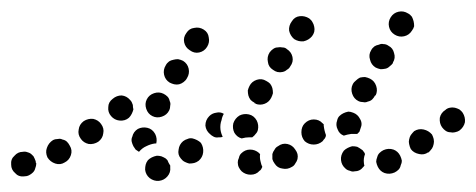

<svg xmlns="http://www.w3.org/2000/svg" viewBox="-33 -292 853 344"><path d="M267 24Q273 17 272 8Q272 7 272 5Q272 4 271 3Q269 0 267 -5Q267 -5 266 -6Q265 -7 264 -8Q261 -10 256 -12Q252 -13 248 -13Q243 -12 239 -10Q235 -8 232 -5Q229 -1 228 3Q227 7 227 12Q228 21 235 27Q243 33 252 32Q261 31 267 24ZM19 22Q23 20 26 17Q29 14 30 10Q32 5 32 1Q32 0 31 -1Q31 -2 31 -3Q30 -6 29 -8Q28 -10 27 -12Q26 -13 24 -15Q21 -18 17 -19Q12 -21 8 -20Q-1 -20 -7 -13Q-14 -7 -13 3Q-13 12 -6 18Q0 25 10 24Q10 24 10 24Q15 24 19 22ZM416 21Q407 21 400 15Q397 12 395 8Q393 4 393 -1Q393 -5 395 -9Q396 -14 399 -17Q406 -24 415 -24Q424 -24 431 -18Q432 -17 432 -17Q432 -16 433 -16Q432 -9 434 -2Q435 3 437 7Q436 9 435 11Q434 13 432 14Q426 21 416 21ZM681 12Q684 9 685 4Q687 0 687 -4Q686 -9 684 -13Q680 -21 672 -24Q663 -27 654 -23Q650 -21 647 -18Q644 -15 643 -11Q641 -6 641 -2Q642 3 644 7Q648 15 656 18Q665 21 674 17Q678 15 681 12ZM611 13Q607 15 602 15Q598 16 594 14Q589 13 586 10Q579 4 578 -5Q577 -14 583 -22Q586 -25 590 -27Q594 -29 598 -30Q603 -30 607 -29Q611 -27 615 -24Q617 -23 618 -21Q620 -19 621 -16Q618 -8 619 0Q619 2 620 5Q619 5 619 6Q618 7 618 7Q615 11 611 13ZM496 1Q499 -3 500 -7Q501 -12 500 -16Q499 -20 496 -24Q491 -32 482 -34Q473 -36 465 -30Q461 -28 459 -24Q456 -20 455 -16Q455 -12 455 -7Q456 -3 459 1Q464 9 473 10Q482 12 490 7Q494 5 496 1ZM94 -14Q97 -23 92 -31Q90 -35 87 -38Q84 -41 79 -42Q75 -44 71 -43Q66 -43 62 -41Q54 -36 51 -27Q48 -19 52 -10Q57 -2 66 1Q75 4 83 -1Q91 -5 94 -14ZM323 -4Q330 -10 331 -19Q332 -28 327 -36Q324 -39 320 -41Q316 -43 312 -44Q307 -45 303 -43Q299 -42 295 -39Q288 -33 287 -24Q285 -15 291 -8Q294 -4 298 -2Q302 0 306 1Q311 1 315 0Q319 -1 323 -4ZM741 -26Q743 -29 744 -34Q745 -38 744 -43Q743 -47 741 -51Q735 -58 726 -60Q717 -62 709 -57Q706 -54 703 -50Q701 -47 700 -42Q699 -38 700 -34Q701 -29 703 -25Q708 -18 718 -16Q727 -14 734 -19H735Q738 -22 741 -26ZM203 -38Q202 -43 204 -47Q206 -56 214 -61Q222 -65 231 -63Q240 -61 245 -52Q249 -44 247 -35Q247 -35 247 -35Q247 -35 247 -35Q246 -35 246 -35H245Q237 -34 229 -30Q222 -27 216 -20Q213 -22 210 -24Q208 -27 206 -30Q204 -34 203 -38ZM545 -39Q538 -33 529 -33Q520 -33 513 -39Q507 -46 507 -55Q507 -65 513 -71Q520 -78 529 -78Q539 -78 545 -71Q546 -71 546 -70Q547 -70 547 -69Q547 -68 547 -67Q548 -58 551 -50Q551 -47 549 -44Q547 -42 545 -39ZM152 -53Q154 -62 148 -70Q143 -77 134 -79Q125 -80 117 -75Q109 -69 108 -60Q106 -51 112 -43Q117 -36 126 -34Q135 -33 143 -38Q151 -44 152 -53ZM385 -71Q388 -80 396 -85Q404 -89 413 -87Q422 -85 427 -76Q431 -68 429 -59Q428 -55 425 -52Q423 -49 419 -46Q417 -46 414 -46Q407 -46 400 -44Q392 -46 387 -54Q383 -62 385 -71ZM368 -88Q362 -92 354 -90Q347 -89 342 -84Q335 -77 335 -67Q336 -58 343 -52Q346 -49 350 -47Q354 -45 359 -46Q360 -46 362 -46Q364 -46 366 -47Q363 -53 362 -60Q361 -69 364 -77Q365 -83 368 -88ZM571 -76Q572 -81 575 -84Q578 -87 582 -89Q586 -91 591 -92Q595 -92 600 -90Q608 -87 612 -79Q617 -71 613 -62Q612 -59 611 -56Q609 -54 607 -52Q601 -52 596 -52Q589 -51 583 -49Q575 -52 572 -60Q568 -68 571 -76ZM800 -73Q801 -82 796 -90Q794 -93 790 -96Q786 -98 782 -99Q777 -100 773 -99Q768 -98 765 -95Q757 -90 755 -81Q754 -71 759 -64Q762 -60 765 -58Q769 -55 774 -55Q778 -54 782 -55Q787 -56 790 -58Q798 -64 800 -73ZM198 -81Q191 -75 181 -76Q172 -77 166 -84Q160 -91 161 -100Q161 -109 169 -115Q176 -121 185 -121Q194 -120 200 -113Q202 -111 203 -109Q204 -107 205 -104Q205 -100 206 -96Q205 -92 203 -88Q201 -84 198 -81ZM229 -97Q232 -88 240 -84Q248 -80 257 -83Q266 -86 270 -94Q272 -98 272 -103Q273 -107 271 -111Q270 -116 267 -119Q264 -122 260 -124Q252 -128 243 -125Q234 -122 230 -114Q226 -106 229 -97ZM441 -106Q449 -109 453 -117Q455 -121 456 -125Q456 -130 455 -134Q454 -138 451 -142Q448 -145 444 -147Q436 -152 427 -149Q418 -146 414 -138Q412 -134 411 -130Q411 -125 412 -121Q413 -117 416 -113Q419 -110 423 -108Q423 -107 423 -107Q424 -107 424 -107Q425 -107 425 -106Q433 -103 441 -106ZM598 -124Q601 -115 609 -111Q613 -109 618 -109Q622 -108 626 -110Q631 -111 634 -114Q637 -117 639 -121H640Q644 -129 641 -138Q638 -147 630 -151Q626 -153 621 -154Q617 -154 612 -153Q608 -151 605 -148Q601 -145 599 -141Q595 -133 598 -124ZM261 -158Q263 -149 271 -144Q275 -142 279 -141Q284 -140 288 -141Q292 -142 296 -145Q300 -148 302 -152Q307 -160 305 -169Q303 -178 295 -183Q291 -185 286 -186Q282 -186 278 -185Q273 -184 270 -182Q266 -179 264 -175Q259 -167 261 -158ZM447 -181Q448 -172 456 -167Q460 -164 464 -163Q469 -162 473 -163Q478 -164 481 -167Q485 -169 487 -173Q493 -181 491 -190Q489 -199 481 -204Q478 -207 473 -207Q469 -208 464 -207Q460 -207 456 -204Q453 -202 450 -198Q445 -190 447 -181ZM630 -185Q632 -176 640 -171Q644 -169 649 -168Q653 -168 658 -169Q662 -170 665 -173Q669 -176 671 -179V-180Q676 -188 673 -197Q671 -206 663 -210Q659 -213 654 -213Q650 -214 646 -212Q641 -211 638 -209Q634 -206 632 -202Q627 -194 630 -185ZM297 -216Q299 -207 307 -202Q315 -196 324 -198Q333 -200 338 -208Q343 -216 341 -225Q340 -234 332 -239Q324 -244 315 -242Q306 -241 301 -233Q295 -225 297 -216ZM485 -237Q487 -228 494 -222Q502 -217 511 -218Q520 -220 526 -227Q529 -231 530 -235Q531 -240 530 -244Q529 -249 527 -252Q525 -256 521 -259Q513 -264 504 -263Q495 -262 490 -254Q484 -246 485 -237ZM664 -244Q666 -235 674 -230Q682 -225 691 -227Q700 -229 705 -237Q708 -241 709 -245Q709 -250 708 -254Q707 -258 705 -262Q702 -266 698 -268Q690 -273 681 -271Q672 -269 667 -261Q662 -253 664 -244Z"/></svg>

Font: FRB American Cursive Dotted Extrabold
Style: Bold Italic
Weight: 800
Italic angle: -25°
Version: Version 2.0;Modular Font Editor K font №1